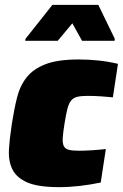

<svg xmlns="http://www.w3.org/2000/svg" viewBox="-20 -763 506 791"><path d="M14 0ZM395 -11Q352 -2 308.5 3Q265 8 223 8Q138 8 93.5 -11Q49 -30 31.5 -64.5Q14 -99 17 -147.5Q20 -196 29 -254Q38 -312 50 -360.5Q62 -409 89.5 -444Q117 -479 167.5 -498.5Q218 -518 304 -518Q391 -518 466 -500L445 -362Q427 -364 397.5 -366Q368 -368 341 -368Q314 -368 298 -364Q282 -360 272.5 -348Q263 -336 257.5 -314Q252 -292 246 -255Q240 -218 238.5 -196Q237 -174 242.5 -162Q248 -150 263 -146Q278 -142 306 -142Q329 -142 359.5 -144Q390 -146 416 -149ZM84 -595ZM84 -595 85 -603 196 -743H385L453 -603L452 -595H318L278 -667L218 -595Z"/></svg>

Font: Azeri Sans Black
Style: Italic
Weight: 900
Designer: Hector Gatti & Omnibus-Type (original fonts) / Cristiano Sobral (main changes and remastering)
Foundry: Omnibus-Type
Version: Version 0.07;August 21, 2020;FontCreator 13.0.0.2681 64-bit;